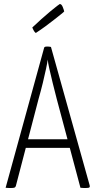

<svg xmlns="http://www.w3.org/2000/svg" viewBox="-20 -936 476 957"><path d="M36 1Q32 1 24.5 1Q17 1 8 0L200 -698Q201 -704 215 -704Q220 -704 225.5 -703.5Q231 -703 234 -702L427 -12Q429 -5 425.5 -2Q422 1 409 1Q404 1 397 1Q390 1 381 0L263 -442Q252 -484 242.5 -523Q233 -562 226 -593Q219 -624 218 -639Q216 -624 209.5 -593Q203 -562 193.5 -523Q184 -484 172 -442L59 -9Q57 -3 52.5 -1Q48 1 36 1ZM98 -199V-242H352V-199ZM159 -772Q156 -772 151.5 -778.5Q147 -785 144 -792Q141 -799 141 -799Q163 -820 186.5 -841Q210 -862 230.5 -879Q251 -896 264 -906Q277 -916 278 -916Q287 -916 293 -900.5Q299 -885 300 -879Q298 -876 284 -865Q270 -854 250 -838Q230 -822 206 -804.5Q182 -787 159 -772Z"/></svg>

Font: Yanone Kaffeesatz Light
Style: Regular
Weight: 300
Designer: Yanone (Cyrillic: Daniel Pouzeot, Huerta Tipografica, and Cyreal)
Foundry: Yanone
Version: Version 2.003